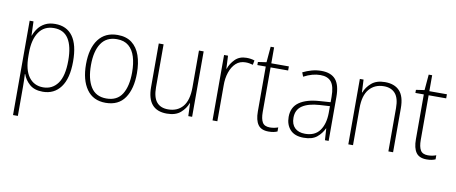

<svg xmlns="http://www.w3.org/2000/svg" viewBox="-74 -977 3628 1529"><g transform="rotate(10 1740.0 -212.0)"><path d="M288 -539Q381 -539 430 -471.5Q479 -404 479 -269Q479 -132 426.5 -61Q374 10 282 10Q214 10 175 -24.5Q136 -59 121 -104H118Q121 -55 121 -1V234H82V-529H113L117 -415H119Q131 -448 152 -476Q173 -504 206.5 -521.5Q240 -539 288 -539ZM284 -505Q204 -505 162.5 -444Q121 -383 121 -277V-251Q121 -139 163 -82Q205 -25 279 -25Q353 -25 396.5 -84.5Q440 -144 440 -269Q440 -385 401.5 -445Q363 -505 284 -505Z M996 -265Q996 -139 945 -64.5Q894 10 790 10Q689 10 636.5 -64.5Q584 -139 584 -266Q584 -395 638 -467Q692 -539 793 -539Q863 -539 908 -504.5Q953 -470 974.5 -408.5Q996 -347 996 -265ZM624 -266Q624 -154 664.5 -89.5Q705 -25 790 -25Q877 -25 917 -89Q957 -153 957 -265Q957 -336 940.5 -390Q924 -444 888 -474.5Q852 -505 793 -505Q708 -505 666 -442Q624 -379 624 -266Z M1489 -529V0H1458L1454 -103H1451Q1435 -59 1395.5 -24.5Q1356 10 1285 10Q1126 10 1126 -176V-529H1165V-182Q1165 -101 1196.5 -63Q1228 -25 1289 -25Q1365 -25 1408 -76Q1451 -127 1451 -232V-529Z M1835 -538Q1871 -538 1900 -528L1893 -492Q1879 -496 1864.5 -498.5Q1850 -501 1834 -501Q1787 -501 1756 -472.5Q1725 -444 1708.5 -395.5Q1692 -347 1693 -288V0H1654V-529H1686L1691 -424H1693Q1708 -468 1743 -503Q1778 -538 1835 -538Z M2113 -24Q2132 -24 2149 -27.5Q2166 -31 2179 -36V-3Q2165 3 2148 6.5Q2131 10 2108 10Q2048 10 2022.5 -26.5Q1997 -63 1997 -133V-496H1929V-521L1997 -531L2008 -658H2036V-529H2178V-496H2036V-135Q2036 -80 2052.5 -52Q2069 -24 2113 -24Z M2440 -539Q2518 -539 2555.5 -495.5Q2593 -452 2593 -355V0H2563L2557 -94H2555Q2536 -52 2498.5 -21Q2461 10 2392 10Q2319 10 2282.5 -30Q2246 -70 2246 -133Q2246 -212 2304 -252.5Q2362 -293 2469 -300L2555 -306V-349Q2555 -434 2526.5 -469.5Q2498 -505 2438 -505Q2406 -505 2373 -496Q2340 -487 2304 -468L2291 -501Q2325 -518 2362.5 -528.5Q2400 -539 2440 -539ZM2472 -269Q2382 -263 2333.5 -230.5Q2285 -198 2285 -133Q2285 -80 2314.5 -51.5Q2344 -23 2397 -23Q2477 -23 2515.5 -76.5Q2554 -130 2555 -219V-274Z M2955 -539Q3032 -539 3073 -495Q3114 -451 3114 -356V0H3076V-351Q3076 -431 3043.5 -468Q3011 -505 2952 -505Q2878 -505 2834 -454Q2790 -403 2790 -300V0H2752V-529H2782L2787 -426H2790Q2806 -470 2846 -504.5Q2886 -539 2955 -539Z M3391 -24Q3410 -24 3427 -27.5Q3444 -31 3457 -36V-3Q3443 3 3426 6.5Q3409 10 3386 10Q3326 10 3300.5 -26.5Q3275 -63 3275 -133V-496H3207V-521L3275 -531L3286 -658H3314V-529H3456V-496H3314V-135Q3314 -80 3330.5 -52Q3347 -24 3391 -24Z"/></g></svg>

Font: Noto Sans Khmer SemiCondensed ExtraLight
Style: Regular
Weight: 200
Width: 4
Designer: Danh Hong and the Monotype Design Team
Foundry: Monotype Imaging Inc.
Version: Version 2.004; ttfautohint (v1.8.4.7-5d5b)